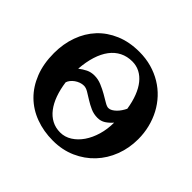

<svg xmlns="http://www.w3.org/2000/svg" viewBox="-166 -880 1088 1088"><g transform="rotate(45 378.0 -335.5)"><path d="M557.1 -301.8Q539.1 -280.8 518.3 -267.3Q497.6 -253.9 471.2 -253.9Q440.9 -253.9 414.8 -265.6Q388.7 -277.3 366.2 -291.5Q343.8 -305.7 324.2 -317.4Q304.7 -329.1 288.1 -329.1Q273.9 -329.1 259.8 -324Q245.6 -318.8 233.6 -310.3Q221.7 -301.8 213.1 -291Q204.6 -280.3 201.2 -269Q208 -218.8 222.9 -177.5Q237.8 -136.2 260.3 -106.9Q282.7 -77.6 312.7 -61.8Q342.8 -45.9 379.9 -45.9Q417 -45.9 449.5 -66.4Q481.9 -86.9 505.9 -121.8Q529.8 -156.7 543.5 -203.1Q557.1 -249.5 557.1 -301.8ZM554.2 -410.2Q546.4 -460 531.2 -499Q516.1 -538.1 494.4 -564.9Q472.7 -591.8 445.1 -606Q417.5 -620.1 384.8 -620.1Q343.8 -620.1 310.8 -603.5Q277.8 -586.9 253.9 -555.2Q230 -523.4 215.6 -477.8Q201.2 -432.1 196.8 -374Q218.3 -390.6 240.2 -401.4Q262.2 -412.1 290 -412.1Q318.8 -412.1 346.9 -400.4Q375 -388.7 399.7 -374.5Q424.3 -360.4 443.8 -348.6Q463.4 -336.9 475.1 -336.9Q486.8 -336.9 498 -343.5Q509.3 -350.1 519.8 -360.4Q530.3 -370.6 539.1 -383.8Q547.9 -397 554.2 -410.2ZM720.2 -332Q720.2 -260.3 696 -197Q671.9 -133.8 627.4 -86.4Q583 -39.1 521 -11.5Q459 16.1 383.8 16.1Q309.1 16.1 245.4 -7.6Q181.6 -31.2 135.5 -76.7Q89.4 -122.1 63.2 -188.5Q37.1 -254.9 37.1 -339.8Q37.1 -413.6 60.1 -477.3Q83 -541 126.2 -587.4Q169.4 -633.8 232.2 -660.4Q294.9 -687 375 -687Q426.8 -687 472.7 -674.1Q518.6 -661.1 556.9 -637.9Q595.2 -614.7 625.5 -582.3Q655.8 -549.8 676.8 -510.3Q697.8 -470.7 709 -425.5Q720.2 -380.4 720.2 -332Z"/></g></svg>

Font: Charis SIL
Style: Bold
Weight: 700
Foundry: SIL International
Version: Version 4.112